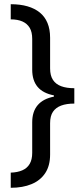

<svg xmlns="http://www.w3.org/2000/svg" viewBox="-20 -734 398 912"><path d="M31 86Q63 85 86 75Q109 65 121 44.5Q133 24 133 -8V-153Q133 -204 159 -234.5Q185 -265 236 -275V-281Q184 -291 158.5 -321.5Q133 -352 133 -403V-549Q133 -582 121 -602Q109 -622 86.5 -632Q64 -642 31 -642V-714Q76 -714 110.5 -704Q145 -694 169 -674.5Q193 -655 205.5 -625Q218 -595 218 -555V-409Q218 -375 231.5 -354.5Q245 -334 270.5 -324.5Q296 -315 333 -315V-242Q296 -242 270.5 -232.5Q245 -223 231.5 -203Q218 -183 218 -149V0Q218 53 195 88Q172 123 130 140.5Q88 158 31 158Z"/></svg>

Font: Noto Sans Display
Style: Regular
Weight: 400
Designer: Monotype Design Team
Foundry: Monotype Imaging Inc.
Version: Version 2.003